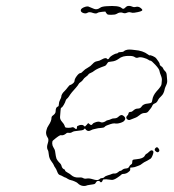

<svg xmlns="http://www.w3.org/2000/svg" viewBox="-20 -613 587 649"><path d="M505 -112Q511 -119 516 -111Q522 -103 515 -99Q512 -97 507 -101Q500 -106 505 -112ZM407 -444Q414 -447 435 -444Q463 -442 480 -429Q485 -425 486.5 -426Q488 -427 496.5 -423.5Q505 -420 509 -414.5Q513 -409 516.5 -404Q520 -399 520 -395.5Q520 -392 525 -389Q530 -386 531.5 -381.5Q533 -377 538 -372.5Q543 -368 543.5 -359.5Q544 -351 545 -342.5Q546 -334 542 -325.5Q538 -317 537 -313Q534 -296 525 -288Q517 -281 513.5 -273.5Q510 -266 503.5 -263.5Q497 -261 495 -256Q493 -251 489 -246Q485 -241 481 -236Q477 -231 468.5 -231Q460 -231 452 -224Q444 -217 435 -214Q426 -211 421 -208.5Q416 -206 411 -209Q403 -215 410 -222Q414 -226 414 -228Q414 -235 423 -235Q426 -235 432 -240.5Q438 -246 446 -246Q454 -246 458 -252Q464 -262 480 -263Q489 -264 491.5 -266Q494 -268 495 -276Q497 -290 509 -304Q526 -322 526 -329Q526 -333 527 -340.5Q528 -348 524 -357.5Q520 -367 519 -373.5Q518 -380 505 -394Q492 -408 488.5 -408Q485 -408 481.5 -411Q478 -414 466 -417.5Q454 -421 447.5 -418.5Q441 -416 435.5 -420Q430 -424 418 -424Q394 -425 381 -414Q370 -406 357 -405Q349 -404 347 -403.5Q345 -403 342 -398Q339 -392 334 -390Q308 -381 299 -374Q293 -369 286.5 -366.5Q280 -364 278.5 -361Q277 -358 270.5 -353.5Q264 -349 261 -344Q258 -339 252.5 -335.5Q247 -332 245.5 -328.5Q244 -325 237 -317Q221 -300 213 -287Q209 -281 206.5 -279.5Q204 -278 202 -273Q201 -268 195.5 -258.5Q190 -249 187 -249Q185 -248 184.5 -237.5Q184 -227 183 -218.5Q182 -210 189.5 -201.5Q197 -193 198 -189Q199 -185 200.5 -183Q202 -181 210.5 -181Q219 -181 223 -182.5Q227 -184 231 -181Q240 -172 240 -182Q240 -184 240.5 -185.5Q241 -187 243 -187.5Q245 -188 249 -190Q258 -192 262 -189L267 -185L273 -191L278 -197L282 -194Q289 -187 293 -194Q296 -198 305 -200.5Q314 -203 319 -200.5Q324 -198 330 -200Q336 -202 338 -204Q340 -206 345.5 -207Q351 -208 355.5 -210.5Q360 -213 367.5 -213Q375 -213 381 -219Q390 -228 398 -221Q407 -214 401 -206Q398 -201 386.5 -197.5Q375 -194 367 -196Q361 -196 353.5 -193.5Q346 -191 341 -189Q336 -187 333.5 -184Q331 -181 321 -180.5Q311 -180 304.5 -178Q298 -176 296 -176Q294 -176 288 -173Q278 -167 271 -174L267 -179L263 -175Q259 -172 244 -171Q229 -170 224 -166.5Q219 -163 212.5 -164Q206 -165 204 -162Q194 -154 186 -156Q181 -157 159 -138Q156 -135 156.5 -127.5Q157 -120 161 -114Q165 -108 166 -103Q169 -81 171 -76.5Q173 -72 179 -65Q187 -58 188 -52Q190 -44 196 -41Q200 -40 200 -37Q200 -34 208.5 -29.5Q217 -25 221 -21Q231 -12 247 -13Q256 -14 261 -11Q266 -8 273.5 -9.5Q281 -11 294 -7Q307 -3 312 -5Q317 -7 318.5 -9Q320 -11 325 -11Q330 -11 333 -14.5Q336 -18 345 -20.5Q354 -23 358 -25Q362 -27 367.5 -26.5Q373 -26 379 -31Q385 -36 387 -35.5Q389 -35 393.5 -39Q398 -43 406 -43.5Q414 -44 416.5 -49.5Q419 -55 423 -57Q427 -59 427 -64.5Q427 -70 428.5 -72Q430 -74 443 -75Q464 -77 469 -86Q472 -92 475 -93Q478 -94 484 -100Q492 -108 497 -103Q501 -100 495 -86Q492 -79 489.5 -77Q487 -75 478 -70Q465 -64 460 -59.5Q455 -55 448.5 -53Q442 -51 439 -49.5Q436 -48 428 -47Q422 -47 421 -46.5Q420 -46 420 -42Q421 -37 417 -34Q408 -25 396 -25Q392 -25 390 -22.5Q388 -20 376 -12Q364 -4 357 -5Q350 -6 339 -7Q331 -7 329.5 -6.5Q328 -6 327 -3Q325 2 322.5 3Q320 4 318 1Q316 -2 311.5 -1.5Q307 -1 304.5 3.5Q302 8 299.5 9Q297 10 285.5 11.5Q274 13 270 15Q266 16 261 15.5Q256 15 251 12.5Q246 10 243.5 7Q241 4 233 0.5Q225 -3 220 -4Q214 -5 208 -9Q202 -13 200.5 -13Q199 -13 193 -16.5Q187 -20 182 -21.5Q177 -23 173.5 -32.5Q170 -42 166.5 -46.5Q163 -51 162 -54.5Q161 -58 153.5 -68Q146 -78 145 -90.5Q144 -103 141 -107Q137 -115 141.5 -128.5Q146 -142 141 -148Q133 -160 137 -173Q139 -182 144 -189Q154 -204 154 -214Q154 -219 158 -222Q168 -229 168 -236Q168 -251 176 -253Q179 -254 179 -261Q179 -268 183 -275.5Q187 -283 187 -285Q187 -295 199 -306Q204 -311 209.5 -318.5Q215 -326 218 -326Q219 -326 221.5 -327.5Q224 -329 226.5 -331Q229 -333 230.5 -335.5Q232 -338 232 -340Q232 -346 239.5 -356Q247 -366 252 -366Q255 -366 261 -372.5Q267 -379 276.5 -384Q286 -389 293 -397Q300 -405 308 -406Q316 -407 324 -412Q338 -420 342 -414Q343 -412 345.5 -413Q348 -414 349 -416Q350 -419 354.5 -422.5Q359 -426 365 -429Q371 -432 373 -432Q377 -432 379 -434.5Q381 -437 388.5 -437Q396 -437 399 -440Q402 -443 407 -444ZM340 -592Q381 -595 391 -586Q397 -580 403 -587Q412 -597 426 -591Q432 -588 438 -589.5Q444 -591 447 -590Q450 -590 455.5 -586Q461 -582 461 -579Q461 -574 434 -570Q428 -569 422 -571Q416 -573 409 -570Q402 -567 397 -569Q386 -574 374 -566Q369 -563 356 -563Q346 -563 344 -564Q342 -565 339 -569L336 -574L325 -573Q313 -572 309 -569Q305 -566 295 -569Q282 -574 276 -570Q270 -566 261.5 -569Q253 -572 253 -578Q253 -585 268 -590Q275 -592 278.5 -591Q282 -590 298 -583Q308 -579 319 -587Q324 -591 340 -592Z"/></svg>

Font: TT2020 Style D
Style: Italic
Weight: 400
Italic angle: -15°
Version: Version 0.2.000